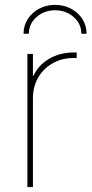

<svg xmlns="http://www.w3.org/2000/svg" viewBox="-20 -760 372 780"><path d="M91.3 0V-541H113.8V-452.1H116.2Q135.7 -495.6 179.7 -521.2Q223.6 -546.9 279.8 -546.9Q284.2 -546.9 285.6 -546.9Q287.1 -546.9 291.5 -546.9V-524.4Q289.1 -524.4 286.6 -524.4Q284.2 -524.4 279.8 -524.4Q231.9 -524.4 194.3 -503.2Q156.7 -481.9 135.3 -445.1Q113.8 -408.2 113.8 -360.4V0ZM203.6 -740.2Q239.3 -740.2 268.6 -724.6Q297.9 -709 314.7 -682.6Q331.5 -656.2 331.5 -623H310.5Q310.5 -663.1 279.3 -690.7Q248 -718.3 203.6 -718.3Q159.7 -718.3 128.4 -690.7Q97.2 -663.1 97.2 -623H75.7Q75.7 -656.2 92.8 -682.6Q109.9 -709 138.9 -724.6Q168 -740.2 203.6 -740.2Z"/></svg>

Font: Inter 17pt Thin
Style: Regular
Weight: 250
Version: Version 4.001;git-66647c0bb